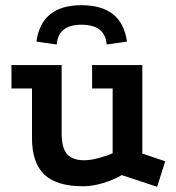

<svg xmlns="http://www.w3.org/2000/svg" viewBox="-20 -697 676 738"><path d="M448 -24Q415 -5 375 7Q335 19 300 19Q198 19 150.5 -26Q103 -71 103 -166V-357H24V-447H217V-183Q217 -129 237.5 -105Q258 -81 304 -81Q327 -81 357.5 -89Q388 -97 413 -108V-357H334V-447H527V-107L615 -77L584 21ZM293 -677Q139 -677 120 -537L198 -526Q204 -602 293 -602Q384 -602 390 -526L468 -537Q449 -677 293 -677Z"/></svg>

Font: Podkova
Style: Bold
Weight: 700
Designer: Ilya Yudin
Foundry: Cyreal (www.cyreal.org)
Version: Version 2.102; ttfautohint (v1.8.1.43-b0c9)